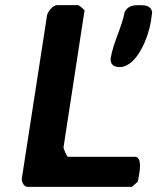

<svg xmlns="http://www.w3.org/2000/svg" viewBox="-20 -727 612 747"><path d="M282 -707H202C186 -707 165 -681 163 -667L65 -33C63 -22 72 0 87 0H493L516 -20C517 -21 520 -40 521 -47C523 -57 534 -117 505 -117H245C239 -117 227 -151 227 -153L309 -687C306 -690 290 -707 282 -707ZM411 -502C407 -478 422 -466 445 -466C515 -466 559 -590 567 -643L572 -680C567 -705 546 -707 522 -707C498 -707 478 -705 465 -680C454 -621 420 -560 411 -502Z"/></svg>

Font: Asimov Print
Style: CIt
Weight: 500
Designer: Google
Version: Version 2.000980: 2014